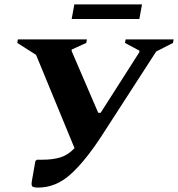

<svg xmlns="http://www.w3.org/2000/svg" viewBox="-20 -838 805 868"><path d="M441 -226Q365 -109 298.5 -49.5Q232 10 153 10Q130 10 125.5 4Q121 -2 124 -19L140 -110L147 -116H173Q217 -116 251.5 -126Q286 -136 317 -168L143 -590L58 -644L61 -660H373L370 -644L304 -614V-607L424 -328H435L610 -602V-609L545 -644L548 -660H765L762 -644L686 -605ZM304 -752 316 -818H622L610 -752Z"/></svg>

Font: Spectral SC ExtraBold
Style: Italic
Weight: 800
Italic angle: -10°
Designer: Jean-Baptiste Levee
Foundry: Production Type
Version: Version 2.001